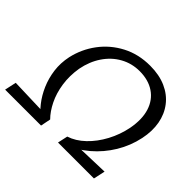

<svg xmlns="http://www.w3.org/2000/svg" viewBox="-173 -871 1073 1073"><g transform="rotate(45 364.0 -334.0)"><path d="M433 -19 410 -60Q460 -76 504 -118Q548 -160 579.5 -219Q611 -278 624 -344Q639 -424 620.5 -482.5Q602 -541 554.5 -573Q507 -605 438 -605Q376 -605 324 -576Q272 -547 237 -495Q202 -443 189 -375Q178 -309 187 -248.5Q196 -188 220 -139.5Q244 -91 275 -60L241 -22Q207 -46 177 -84Q147 -122 126.5 -169.5Q106 -217 99 -270.5Q92 -324 104 -381Q122 -461 170.5 -526Q219 -591 292.5 -629.5Q366 -668 458 -668Q530 -668 584 -644Q638 -620 671.5 -576.5Q705 -533 715.5 -475.5Q726 -418 712 -351Q696 -275 656 -209Q616 -143 558.5 -94Q501 -45 433 -19ZM-21 0 -6 -69 275 -60 263 0ZM397 0 410 -60 696 -69 681 0Z"/></g></svg>

Font: Ysabeau Office Medium
Style: Italic
Weight: 500
Italic angle: -12°
Designer: Christian Thalmann (Catharsis Fonts)
Version: Version 2.001;gftools[0.9.30]; featfreeze: tnum,lnum,ss02